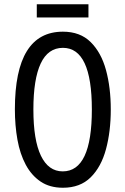

<svg xmlns="http://www.w3.org/2000/svg" viewBox="-20 -873 590 903"><path d="M501 -358Q501 -255 478.5 -171.5Q456 -88 406.5 -39Q357 10 276 10Q214 10 171 -19Q128 -48 101 -98.5Q74 -149 62 -216Q50 -283 50 -359Q50 -724 276 -724Q357 -724 406.5 -675Q456 -626 478.5 -543.5Q501 -461 501 -358ZM137 -358Q137 -214 172.5 -140.5Q208 -67 275 -67Q412 -67 412 -358Q412 -648 276 -648Q206 -648 171.5 -574.5Q137 -501 137 -358ZM396 -853V-791H153V-853Z"/></svg>

Font: Noto Sans Myanmar ExtraCondensed
Style: Regular
Weight: 400
Width: 2
Designer: Monotype Design Team
Foundry: Monotype Imaging Inc.
Version: Version 2.107; ttfautohint (v1.8.4.7-5d5b)